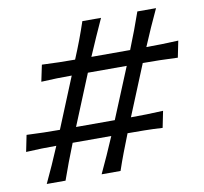

<svg xmlns="http://www.w3.org/2000/svg" viewBox="-78 -739 872 820"><g transform="rotate(-10 358.0 -329.0)"><path d="M60 0Q78 -38 94.5 -75Q111 -112 128.5 -153.5Q98 -153.5 64.8 -152.8Q31.5 -152 -3 -150L11.5 -221.5Q49.5 -219.5 86 -218.8Q122.5 -218 155.5 -218L245.5 -437.5Q215 -437.5 181.5 -436.8Q148 -436 113 -434L128 -505.5Q166 -503.5 202.2 -502.8Q238.5 -502 271.5 -502Q289 -544 303 -581Q317 -618 330.5 -658.5H411.5Q393 -618 376.8 -581.5Q360.5 -545 342 -501.5H510Q527 -544 541 -581Q555 -618 569 -658.5H650Q631 -618 614.8 -581.5Q598.5 -545 580.5 -502Q612.5 -502 647.5 -502.8Q682.5 -503.5 719.5 -505.5L705 -434Q664.5 -436 626.2 -436.8Q588 -437.5 553.5 -437.5L463.5 -218Q495.5 -218 530.8 -218.8Q566 -219.5 603.5 -221.5L589 -150Q548.5 -152.5 510.2 -153Q472 -153.5 437.5 -153.5Q421 -112 407 -75.2Q393 -38.5 380 0H298Q316 -38 332.5 -75Q349 -112 367 -154H199.5Q182.5 -112 168.8 -75.2Q155 -38.5 141.5 0ZM225.5 -218H393.5L484 -437.5H315.5Z"/></g></svg>

Font: Commissioner Flair
Style: Italic
Weight: 400
Italic angle: -12°
Designer: Kostas Bartsokas
Foundry: Kostas Bartsokas
Version: Version 1.000; ttfautohint (v1.8.3)